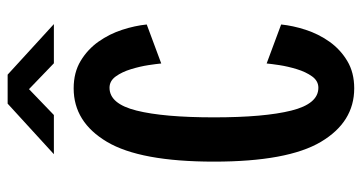

<svg xmlns="http://www.w3.org/2000/svg" viewBox="-237 -677 924 490"><g transform="rotate(-90 225.0 -432.0)"><path d="M244.5 10Q158.5 10 108 -75Q57.5 -160 57.5 -348Q57.5 -536 108 -621Q158.5 -706 244.5 -706Q285 -706 314.5 -688.2Q344 -670.5 363.8 -642.5Q383.5 -614.5 394 -582Q404.5 -549.5 407.5 -519.5L308 -482.5Q307 -493.5 303.8 -515Q300.5 -536.5 293.5 -559.5Q286.5 -582.5 275 -598.5Q263.5 -614.5 246 -614.5Q205 -614.5 187.8 -545.5Q170.5 -476.5 170.5 -348Q170.5 -219.5 187.8 -150.5Q205 -81.5 246 -81.5Q263.5 -81.5 275 -97.5Q286.5 -113.5 293.5 -136.5Q300.5 -159.5 303.8 -181Q307 -202.5 308 -213.5L407.5 -176.5Q404.5 -146.5 394 -114Q383.5 -81.5 363.8 -53.5Q344 -25.5 314.5 -7.8Q285 10 244.5 10ZM76.5 -756.5 205.5 -874.5H279.5L408.5 -756.5H308.5L242.5 -820L176.5 -756.5Z"/></g></svg>

Font: Trispace Condensed Medium
Style: Regular
Weight: 500
Width: 3
Designer: Tyler Finck
Foundry: Etcetera Type Company
Version: Version 1.210; ttfautohint (v1.8.3)